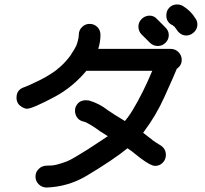

<svg xmlns="http://www.w3.org/2000/svg" viewBox="-20 -816 920 860"><path d="M187 24Q167 23 153 9Q139 -5 139 -25Q139 -45 153 -59Q167 -73 187 -74L215 -75L232 -78Q256 -84 279 -93L288 -97Q305 -104 375 -148L463 -206Q418 -234 413 -239Q396 -251 378 -261L365 -268Q358 -271 352 -272Q332 -277 322 -295Q316 -307 316 -320L317 -332Q329 -367 365 -367Q372 -367 378 -366Q424 -353 462 -323Q494 -301 528 -281L539 -274Q546 -280 550 -288Q553 -288 553 -291Q564 -306 573 -321Q620 -398 662 -499H367Q307 -427 228 -384Q125 -329 101 -329Q89 -329 75 -339Q54 -352 54 -379Q54 -415 90 -426L95 -428Q101 -431 102 -431Q103 -431 105 -432Q107 -433 135 -446Q187 -469 231 -501L239 -508Q264 -527 290 -560L292 -563Q296 -567 299 -573Q314 -595 323 -614V-616Q326 -622 327 -627Q333 -647 333 -660Q333 -681 347.5 -695Q362 -709 381 -709Q402 -709 416 -695Q430 -681 430 -660Q430 -628 420 -597H745Q765 -597 779.5 -582.5Q794 -568 794 -548Q794 -523 772 -508Q760 -478 717 -383Q679 -298 623 -224Q623 -223 622.5 -222.5Q622 -222 621 -221Q622 -221 623.5 -219.5Q625 -218 651 -198Q661 -191 661.5 -190.5Q662 -190 662 -189Q680 -176 699 -165Q723 -150 723 -122Q723 -110 717 -98Q702 -73 674 -73Q656 -73 610 -107L582 -129Q575 -136 551 -152Q492 -103 367 -28Q284 21 187 24ZM687 -610Q667 -610 652 -624L614 -662Q600 -676 600 -697Q600 -716 614 -730.5Q628 -745 649 -746Q670 -746 683 -731L721 -693Q736 -678 736 -659Q736 -639 721.5 -624.5Q707 -610 687 -610ZM815 -657Q789 -657 772 -682Q772 -683 770.5 -684.5Q769 -686 768 -688Q761 -697 760 -698Q759 -699 755 -701Q755 -702 753.5 -703Q752 -704 749 -705Q725 -718 725 -747Q725 -760 731 -772Q746 -796 774 -796Q786 -796 798 -790Q835 -768 857 -731Q864 -720 864 -707Q864 -680 839 -664Q827 -657 815 -657Z"/></svg>

Font: Bad Comic
Style: Regular
Weight: 400
Designer: GGBotNet
Foundry: f0n7
Version: 0.9